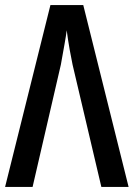

<svg xmlns="http://www.w3.org/2000/svg" viewBox="-20 -734 525 754"><path d="M0 0H108L219 -480C230 -542 239 -589 242 -615C248 -566 260 -503 265 -480L378 0H485L307 -714H178Z"/></svg>

Font: Kathrein 67 Medium Condensed
Style: Regular
Weight: 500
Width: 3
Designer: Lazydogs Typefoundry, based on Open Sans by Ascender Corporation
Foundry: Lazydogs Typefoundry
Version: Version 1.003;PS 001.003;hotconv 1.0.88;makeotf.lib2.5.64775